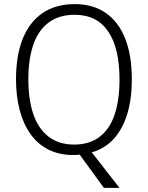

<svg xmlns="http://www.w3.org/2000/svg" viewBox="-20 -745 721 935"><path d="M622 -358Q622 -264 600 -191Q578 -118 535 -70Q492 -22 427 -3L562 170H486L368 8Q361 9 354 9.5Q347 10 339 10Q267 10 214 -17.5Q161 -45 126.5 -95Q92 -145 75 -212Q58 -279 58 -359Q58 -473 90 -554.5Q122 -636 186 -680.5Q250 -725 344 -725Q433 -725 495 -682Q557 -639 589.5 -557.5Q622 -476 622 -358ZM118 -359Q118 -261 142 -190Q166 -119 216 -80Q266 -41 341 -41Q416 -41 465.5 -79Q515 -117 538.5 -188Q562 -259 562 -358Q562 -510 507 -591.5Q452 -673 344 -673Q267 -673 216.5 -635Q166 -597 142 -526.5Q118 -456 118 -359Z"/></svg>

Font: Noto Sans Thai SemiCondensed Light
Style: Regular
Weight: 300
Width: 4
Designer: Monotype Design Team
Foundry: Monotype Imaging Inc.
Version: Version 2.001